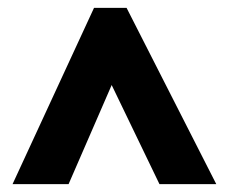

<svg xmlns="http://www.w3.org/2000/svg" viewBox="-20 -785 584 490"><path d="M12 -315 220 -765H303L532 -315H387L265 -568L155 -315Z"/></svg>

Font: Noto Sans Tamil UI SemiCondensed Black
Style: Regular
Weight: 900
Width: 4
Designer: Jelle Bosma - Monotype Design Team
Foundry: Monotype Imaging Inc.
Version: Version 2.004; ttfautohint (v1.8.4.7-5d5b)